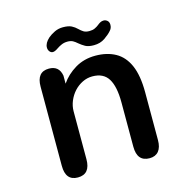

<svg xmlns="http://www.w3.org/2000/svg" viewBox="-98 -737 815 835"><g transform="rotate(-15 309.5 -319.0)"><path d="M475 5Q419 5 419 -62V-261.5Q419 -333 397.2 -368.2Q375.5 -403.5 325.5 -403.5Q302 -403.5 280.8 -393Q259.5 -382.5 243.2 -364.8Q227 -347 217.5 -324.2Q208 -301.5 208 -277.5V-62Q208 5 152 5Q97 5 97 -62V-418.5Q97 -485 152 -485Q197.5 -485 205.5 -439V-403Q230 -439 270 -463Q310 -487 361.5 -487Q413.5 -487 451.5 -466Q489.5 -445 509.8 -398.8Q530 -352.5 530 -277.5V-62Q530 -29.5 515.8 -12.2Q501.5 5 475 5ZM368 -532.5Q343.5 -532.5 329.8 -540.2Q316 -548 303.5 -558.5Q293.5 -567.5 284.2 -572.5Q275 -577.5 260.5 -577.5Q246 -577.5 234.2 -572.5Q222.5 -567.5 213 -561Q197.5 -550 188 -550Q179.5 -550 173.5 -557.5Q167.5 -565 167.5 -575.5Q167.5 -596 190 -616Q202.5 -626.5 219.8 -634.8Q237 -643 257.5 -643Q282 -643 295.8 -636Q309.5 -629 320.5 -618Q329.5 -609 339.2 -603Q349 -597 365 -597Q379.5 -597 389.8 -601.8Q400 -606.5 408.5 -613.5Q414.5 -618.5 421.2 -622Q428 -625.5 435.5 -625.5Q445 -625.5 452.5 -619Q460 -612.5 460 -600Q460 -585 450 -574.5Q439 -561.5 418 -547Q397 -532.5 368 -532.5Z"/></g></svg>

Font: Sono ExtraLight Monospace Medium
Style: Regular
Weight: 500
Version: Version 2.112